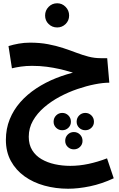

<svg xmlns="http://www.w3.org/2000/svg" viewBox="-20 -761 727 1175"><path d="M397 394Q321 394 252 375Q183 356 130 318Q77 280 46.5 224Q16 168 16 95Q16 27 39.5 -31Q63 -89 104.5 -136Q146 -183 202 -220Q258 -257 323.5 -283Q389 -309 459 -324L461 -306Q437 -313 407.5 -322Q378 -331 342.5 -339Q307 -347 265.5 -352.5Q224 -358 176 -358Q140 -358 108.5 -353.5Q77 -349 53 -343L32 -479Q61 -488 94.5 -494Q128 -500 164 -500Q224 -500 274 -490.5Q324 -481 366.5 -467Q409 -453 447 -438.5Q485 -424 521.5 -414.5Q558 -405 596 -405H636L649 -255Q611 -255 560 -245Q509 -235 453.5 -216Q398 -197 345.5 -169Q293 -141 250 -104Q207 -67 181.5 -22Q156 23 156 76Q156 124 177 158Q198 192 234 213Q270 234 315.5 244Q361 254 410 254Q465 254 521.5 242Q578 230 635 208L676 330Q603 364 531 379Q459 394 397 394ZM432 153Q410 153 394.5 138Q379 123 379 101Q379 78 394.5 62.5Q410 47 432 47Q454 47 469.5 62.5Q485 78 485 101Q485 123 469.5 138Q454 153 432 153ZM361 36Q339 36 323.5 21Q308 6 308 -16Q308 -39 323.5 -54.5Q339 -70 361 -70Q383 -70 398.5 -54.5Q414 -39 414 -16Q414 6 398.5 21Q383 36 361 36ZM502 36Q480 36 464.5 21Q449 6 449 -16Q449 -39 464.5 -54.5Q480 -70 502 -70Q524 -70 539.5 -54.5Q555 -39 555 -16Q555 6 539.5 21Q524 36 502 36ZM330 -593Q299 -593 277.5 -614Q256 -635 256 -666Q256 -697 277.5 -719Q299 -741 330 -741Q360 -741 381.5 -719Q403 -697 403 -666Q403 -635 381.5 -614Q360 -593 330 -593Z"/></svg>

Font: Farlight84_Sys_V01
Style: Bold
Weight: 700
Designer: Monotype Design Team, Nadine Chahine and Nizar Qandah
Foundry: Monotype Imaging Inc.
Version: Version 2.004;October 31, 2024;FontCreator 14.0.0.2814 64-bi